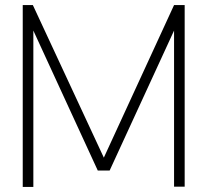

<svg xmlns="http://www.w3.org/2000/svg" viewBox="-20 -740 821 760"><path d="M70 0V-720H110L391 -116L669 -720H711V-1H669V-619L414 -65H367L112 -619V0Z"/></svg>

Font: Vela Sans GX ExtLt
Style: Regular
Weight: 200
Designer: Principal design: Mikhail Sharanda - project Manrope.
Design modification: Ravid Balaliev
Foundry: Mikhail Sharanda
Version: Version 1.001